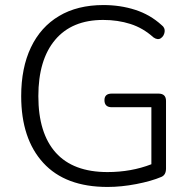

<svg xmlns="http://www.w3.org/2000/svg" viewBox="-20 -733 763 761"><path d="M406 8Q239 8 151.5 -87.5Q64 -183 64 -352Q64 -464 102.5 -545Q141 -626 214 -669.5Q287 -713 390 -713Q457 -713 516 -694Q575 -675 620 -634Q635 -623 632.5 -606.5Q630 -590 617.5 -581.5Q605 -573 588 -585Q547 -622 497 -638Q447 -654 389 -654Q265 -654 198.5 -575Q132 -496 132 -352Q132 -205 201 -128Q270 -51 406 -51Q500 -51 580 -82V-308H423Q394 -308 394 -336Q394 -362 423 -362H608Q638 -362 638 -333V-65Q638 -40 620 -32Q580 -15 520.5 -3.5Q461 8 406 8Z"/></svg>

Font: Chiron GoRound TC L
Style: Regular
Weight: 300
Designer: Ryoko NISHIZUKA 西塚涼子 (kana, bopomofo & ideographs); Paul D. Hunt (Latin, Greek & Cyrillic); Sandoll Communications 산돌커뮤니
Foundry: Adobe
Version: Version 1.000;hotconv 1.1.1;makeotfexe 2.6.0